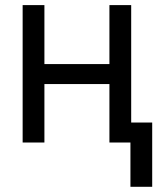

<svg xmlns="http://www.w3.org/2000/svg" viewBox="-20 -550 641 741"><path d="M422.9 -225.6H130.9V-302.7H422.9ZM151.4 0H67.4V-530.3H151.4ZM486.3 0H402.3V-530.3H486.3ZM567.4 170.9H483.4V-77.1H567.4Z"/></svg>

Font: WEMIX Pretendard Variable
Style: Regular
Weight: 400
Designer: Base glyphs from Inter by Rasmus Andersson; Hangeul glyphs from Noto Sans CJK(Source Han Sans) by Jang Soo-young and Kan
Foundry: Kil Hyung-jin
Version: Version 1.000;Glyphs 3.2 (3208)